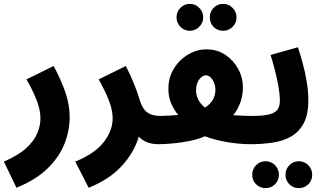

<svg xmlns="http://www.w3.org/2000/svg" viewBox="-56 -740 1672 992"><path d="M29 230 -36 95Q36 64 77 27.5Q118 -9 135.5 -49Q153 -89 153 -129Q153 -171 133.5 -221.5Q114 -272 81 -330L221 -399Q261 -325 282.5 -261Q304 -197 304 -136Q304 -64 276.5 4.5Q249 73 188.5 131.5Q128 190 29 230Z M402 230 333 95Q435 53 480.5 -6.5Q526 -66 526 -128Q526 -172 506 -222.5Q486 -273 454 -330L594 -399Q618 -353 637 -305.5Q656 -258 665 -226Q679 -178 704.5 -159.5Q730 -141 772 -141Q808 -141 825.5 -120Q843 -99 843 -70Q843 -36 822 -15.5Q801 5 762 5Q698 5 661 -34Q638 46 574 116.5Q510 187 402 230Z M925 -581Q896 -581 876 -601.5Q856 -622 856 -650Q856 -679 876 -699.5Q896 -720 925 -720Q953 -720 973.5 -699.5Q994 -679 994 -650Q994 -622 973.5 -601.5Q953 -581 925 -581ZM1097 -581Q1067 -581 1047.5 -601Q1028 -621 1028 -650Q1028 -679 1047.5 -699.5Q1067 -720 1097 -720Q1125 -720 1145.5 -699.5Q1166 -679 1166 -650Q1166 -621 1145.5 -601Q1125 -581 1097 -581Z M762 5 772 -141Q792 -141 816 -142.5Q840 -144 865 -146Q841 -175 827.5 -208Q814 -241 814 -283Q814 -339 842 -385Q870 -431 915.5 -458Q961 -485 1011 -485Q1066 -485 1108.5 -456.5Q1151 -428 1175 -383.5Q1199 -339 1199 -291Q1199 -246 1185.5 -209.5Q1172 -173 1149 -145Q1176 -143 1201.5 -142Q1227 -141 1248 -141Q1283 -141 1301 -120Q1319 -99 1319 -70Q1319 -37 1297.5 -16Q1276 5 1238 5Q1181 5 1116 -6Q1051 -17 1003 -36Q969 -21 925 -12Q881 -3 837.5 1Q794 5 762 5ZM957 -273Q957 -249 968 -226.5Q979 -204 1003 -184Q1057 -218 1057 -277Q1057 -305 1042 -328Q1027 -351 1008 -351Q990 -351 973.5 -329.5Q957 -308 957 -273Z M1488 232Q1459 232 1439 212Q1419 192 1419 163Q1419 134 1439 113.5Q1459 93 1488 93Q1517 93 1537 113.5Q1557 134 1557 163Q1557 192 1537 212Q1517 232 1488 232ZM1316 232Q1287 232 1267 212Q1247 192 1247 163Q1247 134 1267 113.5Q1287 93 1316 93Q1345 93 1365 113.5Q1385 134 1385 163Q1385 192 1365 212Q1345 232 1316 232Z M1237 5 1247 -141Q1304 -141 1335 -149Q1366 -157 1378 -174Q1390 -191 1390 -220Q1390 -252 1382.5 -294Q1375 -336 1364 -378.5Q1353 -421 1342 -456L1483 -496Q1495 -461 1507.5 -415.5Q1520 -370 1528.5 -319.5Q1537 -269 1537 -221Q1537 -148 1513 -103Q1489 -58 1447.5 -34.5Q1406 -11 1352 -3Q1298 5 1237 5Z"/></svg>

Font: Noto Sans Arabic Cond ExtBd
Style: Regular
Weight: 800
Width: 3
Designer: Monotype Design Team, Nadine Chahine, Nizar Qandah and Khaled Hosny
Foundry: Monotype Imaging Inc.
Version: Version 2.012; ttfautohint (v1.8.4.7-5d5b)